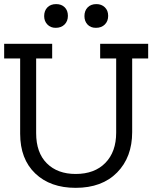

<svg xmlns="http://www.w3.org/2000/svg" viewBox="-20 -903 809 923"><path d="M153.8 -262.8Q153.8 -169.2 205.1 -117.9Q256.4 -66.7 343.6 -66.7Q434.6 -66.7 486.5 -119.9Q538.5 -173.1 538.5 -265.4V-621.8H461.5V-692.3H692.3V-621.8H615.4V-267.9Q615.4 -147.4 542.9 -73.7Q470.5 0 343.6 0Q221.8 0 149.4 -69.2Q76.9 -138.5 76.9 -260.3V-621.8H0V-692.3H230.8V-621.8H153.8ZM192.3 -825.6Q192.3 -851.3 207.7 -867.3Q223.1 -883.3 250 -883.3Q275.6 -883.3 291 -867.9Q306.4 -852.6 306.4 -826.9Q306.4 -801.3 290.4 -785.3Q274.4 -769.2 247.4 -769.2Q223.1 -769.2 207.7 -785.3Q192.3 -801.3 192.3 -825.6ZM385.9 -825.6Q385.9 -851.3 401.3 -867.3Q416.7 -883.3 443.6 -883.3Q467.9 -883.3 484 -867.9Q500 -852.6 500 -826.9Q500 -801.3 484 -785.3Q467.9 -769.2 441 -769.2Q415.4 -769.2 400.6 -785.3Q385.9 -801.3 385.9 -825.6Z"/></svg>

Font: Slabo 13px
Style: Regular
Weight: 400
Designer: John Hudson
Foundry: Tiro Typeworks Ltd.
Version: Version 1.02 Build 005a